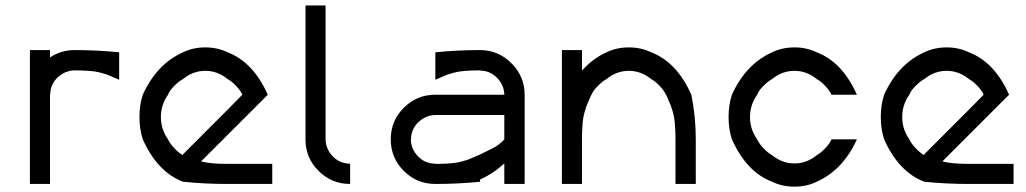

<svg xmlns="http://www.w3.org/2000/svg" viewBox="-20 -687 3833 717"><path d="M258.3 -500Q343.3 -500 425 -491.7V-389.2Q419.2 -391.7 402.9 -398.8Q386.7 -405.8 381.2 -407.9Q375.8 -410 360.8 -414.2Q345.8 -418.3 334.2 -420Q322.5 -421.7 302.5 -422.9Q282.5 -424.2 258.3 -424.2Q221.7 -423.3 194.6 -397.1Q167.5 -370.8 167.5 -333.3H166.7V0H91.7V-500H166.7V-472.5Q208.3 -500 258.3 -500Z M830 0Q745 0 663.3 -8.3Q567.5 -45 513.3 -166.7Q500.8 -204.2 500.8 -250Q500.8 -295.8 513.3 -333.3Q565 -447.5 663.3 -491.7Q700.8 -510 746.7 -510Q792.5 -510 830 -491.7Q925.8 -455 980 -333.3L730.8 -84.2Q765.8 -75 830 -75H996.7V0ZM663.3 -107.5V-110.8Q693.3 -140.8 830 -277.5L885 -333.3Q879.2 -347.5 862.5 -365.4Q845.8 -383.3 830 -391.7Q792.5 -422.5 746.7 -422.5Q700.8 -422.5 663.3 -391.7Q647.5 -383.3 630 -365.4Q612.5 -347.5 607.5 -333.3Q580.8 -295.8 580.8 -250Q580.8 -204.2 607.5 -166.7Q613.3 -152.5 630.4 -134.2Q647.5 -115.8 663.3 -107.5Z M1195.8 -166.7Q1196.7 -130 1222.9 -102.9Q1249.2 -75.8 1287.5 -75.8V0Q1218.3 0 1169.6 -48.8Q1120.8 -97.5 1120.8 -166.7V-666.7H1195.8Z M1863.3 -76.7Q1821.7 -38.3 1772.5 -16.7V-8.3Q1690.8 0 1605.8 0Q1536.7 0 1487.9 -48.8Q1439.2 -97.5 1439.2 -166.7Q1439.2 -235.8 1487.9 -284.6Q1536.7 -333.3 1605.8 -333.3H1863.3Q1862.5 -369.2 1836.2 -396.2Q1810 -423.3 1772.5 -423.3V-424.2Q1748.3 -424.2 1728.3 -422.9Q1708.3 -421.7 1696.7 -420Q1685 -418.3 1670 -414.2Q1655 -410 1649.6 -407.9Q1644.2 -405.8 1627.9 -398.8Q1611.7 -391.7 1605.8 -389.2V-491.7Q1687.5 -500 1772.5 -500Q1840.8 -500 1890 -450.8Q1939.2 -401.7 1939.2 -333.3V0H1863.3ZM1772.5 -110Q1780 -114.2 1797.1 -122.1Q1814.2 -130 1823.3 -135Q1832.5 -140 1844.2 -148.8Q1855.8 -157.5 1863.3 -166.7V-257.5H1605.8Q1569.2 -256.7 1542.1 -230.4Q1515 -204.2 1515 -166.7H1514.2Q1515 -130 1541.2 -102.9Q1567.5 -75.8 1605.8 -75.8V-75Q1630 -75 1650 -76.2Q1670 -77.5 1681.7 -79.2Q1693.3 -80.8 1708.3 -85Q1723.3 -89.2 1728.8 -91.2Q1734.2 -93.3 1750.4 -100.4Q1766.7 -107.5 1772.5 -110Z M2078.3 0V-500H2153.3V-423.3Q2194.2 -469.2 2245 -491.7Q2282.5 -510 2328.3 -510Q2374.2 -510 2411.7 -491.7Q2507.5 -455 2561.7 -333.3Q2578.3 -251.7 2578.3 -166.7V0H2502.5V-166.7Q2502.5 -190.8 2501.2 -210.8Q2500 -230.8 2498.3 -242.5Q2496.7 -254.2 2492.5 -269.2Q2488.3 -284.2 2486.2 -289.6Q2484.2 -295 2477.1 -311.2Q2470 -327.5 2467.5 -333.3H2466.7Q2460.8 -347.5 2444.2 -365.4Q2427.5 -383.3 2411.7 -391.7Q2374.2 -422.5 2328.3 -422.5Q2282.5 -422.5 2245 -391.7Q2229.2 -383.3 2211.7 -365.4Q2194.2 -347.5 2189.2 -333.3H2188.3Q2185.8 -327.5 2178.8 -311.2Q2171.7 -295 2169.6 -289.6Q2167.5 -284.2 2163.3 -269.2Q2159.2 -254.2 2157.5 -242.5Q2155.8 -230.8 2154.6 -210.8Q2153.3 -190.8 2153.3 -166.7V0Z M3030 -8.3Q2992.5 10 2946.7 10Q2900.8 10 2863.3 -8.3Q2767.5 -45 2713.3 -166.7Q2700.8 -204.2 2700.8 -250Q2700.8 -295.8 2713.3 -333.3Q2765 -447.5 2863.3 -491.7Q2900.8 -510 2946.7 -510Q2992.5 -510 3030 -491.7Q3125.8 -455 3180 -333.3H3085Q3079.2 -347.5 3062.5 -365.4Q3045.8 -383.3 3030 -391.7Q2992.5 -422.5 2946.7 -422.5Q2900.8 -422.5 2863.3 -391.7Q2847.5 -383.3 2830 -365.4Q2812.5 -347.5 2807.5 -333.3Q2780.8 -295.8 2780.8 -250Q2780.8 -204.2 2807.5 -166.7Q2813.3 -152.5 2830.4 -134.2Q2847.5 -115.8 2863.3 -107.5Q2900.8 -76.7 2946.7 -76.7Q2992.5 -76.7 3030 -107.5Q3045 -115.8 3062.1 -133.8Q3079.2 -151.7 3085 -166.7H3180Q3128.3 -52.5 3030 -8.3Z M3598.3 0Q3513.3 0 3431.7 -8.3Q3335.8 -45 3281.7 -166.7Q3269.2 -204.2 3269.2 -250Q3269.2 -295.8 3281.7 -333.3Q3333.3 -447.5 3431.7 -491.7Q3469.2 -510 3515 -510Q3560.8 -510 3598.3 -491.7Q3694.2 -455 3748.3 -333.3L3499.2 -84.2Q3534.2 -75 3598.3 -75H3765V0ZM3431.7 -107.5V-110.8Q3461.7 -140.8 3598.3 -277.5L3653.3 -333.3Q3647.5 -347.5 3630.8 -365.4Q3614.2 -383.3 3598.3 -391.7Q3560.8 -422.5 3515 -422.5Q3469.2 -422.5 3431.7 -391.7Q3415.8 -383.3 3398.3 -365.4Q3380.8 -347.5 3375.8 -333.3Q3349.2 -295.8 3349.2 -250Q3349.2 -204.2 3375.8 -166.7Q3381.7 -152.5 3398.8 -134.2Q3415.8 -115.8 3431.7 -107.5Z"/></svg>

Font: 0xA000
Style: Regular
Weight: 400
Version: Version 0.1